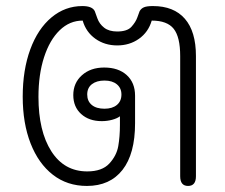

<svg xmlns="http://www.w3.org/2000/svg" viewBox="-20 -604 742 634"><path d="M55 -285Q55 -373 80 -441Q105 -509 150 -546.5Q195 -584 252 -584Q285 -584 293 -567Q295 -562 301.5 -543.5Q308 -525 324 -512.5Q340 -500 367 -500Q400 -500 414 -515.5Q428 -531 433.5 -546.5Q439 -562 441 -567Q446 -576 455.5 -580Q465 -584 485 -584Q554 -584 590.5 -542Q627 -500 627 -419V-22Q627 10 601 10Q575 10 575 -22V-419Q575 -482 553.5 -509Q532 -536 481 -536Q470 -498 439 -476Q408 -454 367 -454Q326 -454 295 -476Q264 -498 253 -536Q210 -536 177 -504Q144 -472 125.5 -415Q107 -358 107 -284Q107 -171 149.5 -104.5Q192 -38 268 -38Q317 -38 341 -64Q365 -90 370.5 -121.5Q376 -153 376 -191V-220Q367 -213 350.5 -208.5Q334 -204 316 -204Q274 -204 248 -227.5Q222 -251 222 -290Q222 -330 250.5 -355.5Q279 -381 324 -381Q371 -381 398.5 -356Q426 -331 426 -288V-197Q426 -96 384.5 -43Q343 10 267 10Q202 10 154.5 -27Q107 -64 81 -130.5Q55 -197 55 -285ZM381 -292Q381 -313 366 -325.5Q351 -338 325 -338Q299 -338 283.5 -326Q268 -314 268 -292Q268 -270 283 -257.5Q298 -245 325 -245Q351 -245 366 -257.5Q381 -270 381 -292Z"/></svg>

Font: Kodchasan ExtraLight
Style: Regular
Weight: 275
Version: Version 1.000; ttfautohint (v1.6)